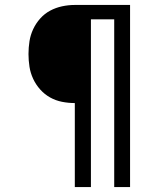

<svg xmlns="http://www.w3.org/2000/svg" viewBox="-20 -755 640 775"><path d="M282 0V-339Q256 -339 230.5 -344Q205 -349 182.5 -361.5Q160 -374 142.5 -393.5Q125 -413 114 -436.5Q103 -460 99 -485.5Q95 -511 95 -537Q95 -563 99 -588.5Q103 -614 114 -637.5Q125 -661 142.5 -680.5Q160 -700 182.5 -712Q205 -724 230.5 -729.5Q256 -735 282 -735H505V0H441V-677H347V0Z"/></svg>

Font: Iosevka Etoile Light
Style: Regular
Weight: 300
Designer: Belleve Invis
Foundry: Belleve Invis
Version: Version 25.0.1; ttfautohint (v1.8.4)